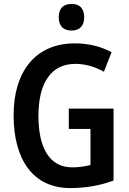

<svg xmlns="http://www.w3.org/2000/svg" viewBox="-20 -944 654 974"><path d="M343 -924C302 -924 278 -903 278 -856C278 -811 303 -789 343 -789C382 -789 407 -811 407 -856C407 -902 384 -924 343 -924ZM329 -393V-290H439V-107C413 -100 382 -95 347 -95C227 -95 175 -200 175 -356C175 -523 239 -620 362 -620C414 -620 463 -605 507 -580L546 -679C495 -707 431 -724 360 -724C158 -724 49 -579 49 -359C49 -134 148 10 336 10C416 10 488 -3 556 -28V-393Z"/></svg>

Font: Noto Sans Lao UI Cond SemBd
Style: Regular
Weight: 600
Width: 3
Designer: Monotype Design Team
Foundry: Monotype Imaging Inc.
Version: Version 2.000